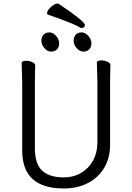

<svg xmlns="http://www.w3.org/2000/svg" viewBox="-20 -1052 750 1090"><path d="M445 -893Q440 -893 434 -896Q414 -908 383 -920.5Q352 -933 330.5 -941Q309 -949 298 -953L254 -968Q247 -971 247 -978Q247 -992 269 -1012Q291 -1032 306 -1032Q310 -1032 312 -1031Q462 -931 462 -910Q462 -903 457 -898Q452 -893 445 -893ZM261 -868Q281 -868 298.5 -848Q316 -828 316 -806Q316 -785 303.5 -772Q291 -759 271 -759Q249 -759 232 -779Q215 -799 215 -820Q215 -842 227 -855Q239 -868 261 -868ZM398 -820Q398 -842 410 -855Q422 -868 444 -868Q464 -868 481.5 -848Q499 -828 499 -806Q499 -785 486.5 -772Q474 -759 454 -759Q432 -759 415 -779Q398 -799 398 -820ZM531 -658 530 -697Q530 -703 537 -706Q544 -709 555 -709Q573 -709 590 -701.5Q607 -694 607 -682Q607 -666 606 -654L605 -594V-230Q605 -156 572 -100Q539 -44 479.5 -13Q420 18 342 18Q106 18 106 -198V-586Q106 -613 104 -655L103 -695Q103 -701 110 -704Q117 -707 128 -707Q146 -707 163 -699.5Q180 -692 180 -680Q180 -662 179 -649L178 -584V-210Q178 -122 219 -83.5Q260 -45 342 -45Q397 -45 440.5 -70.5Q484 -96 508.5 -141Q533 -186 533 -242V-595Z"/></svg>

Font: QiushuiShotai
Style: Regular
Weight: 600
Designer: Fontworks Inc.
Foundry: Fontworks Inc.
Version: Version 1.250